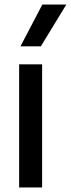

<svg xmlns="http://www.w3.org/2000/svg" viewBox="-20 -828 313 848"><path d="M64.5 0V-544H166V0ZM70.5 -623.5 167 -808H273L160.5 -623.5Z"/></svg>

Font: Encode Sans Semi Condensed Medium
Style: Regular
Weight: 500
Width: 4
Designer: Multiple Designers
Foundry: Impallari Type
Version: Version 2.000